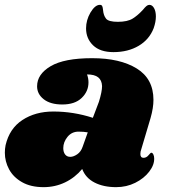

<svg xmlns="http://www.w3.org/2000/svg" viewBox="-23 -769 697 792"><path d="M610 -357Q610 -324 598 -282L557 -144Q556 -140 556 -134Q556 -118 569 -118Q581 -118 589.5 -128.5Q598 -139 601 -139Q606 -139 609.5 -132Q613 -125 613 -116Q614 -89 592.5 -61Q571 -33 535 -15Q499 3 456 3Q404 3 367 -16Q330 -35 316 -72Q286 -36 245 -16.5Q204 3 157 3Q104 3 68 -17.5Q32 -38 14.5 -70.5Q-3 -103 -3 -139Q-3 -155 0 -170Q16 -239 69.5 -274Q123 -309 197 -309Q280 -309 360 -283L385 -349Q398 -391 398 -414Q397 -438 382 -450Q367 -462 336 -462Q342 -446 342 -429Q342 -392 314 -365Q286 -338 234 -338Q185 -338 157.5 -359.5Q130 -381 130 -413Q130 -463 186 -496Q242 -529 357 -529Q472 -529 541 -486.5Q610 -444 610 -357ZM238 -158Q238 -142 245.5 -132Q253 -122 267 -122Q280 -122 295.5 -132.5Q311 -143 318 -164L339 -223Q322 -226 301 -226Q273 -226 255.5 -204.5Q238 -183 238 -158ZM332 -652Q332 -686 350 -717Q369 -749 389 -749Q396 -749 398.5 -744Q401 -739 402 -728Q404 -705 414.5 -692Q425 -679 463 -679Q503 -679 524.5 -692.5Q546 -706 567 -729Q575 -739 581 -744Q587 -749 593 -749Q605 -749 612.5 -735.5Q620 -722 620 -701Q620 -679 611 -653Q593 -606 549 -580Q505 -554 445 -554Q390 -554 361 -582Q332 -610 332 -652Z"/></svg>

Font: Shrikhand
Style: Regular
Weight: 400
Italic angle: -14°
Designer: Jonny Pinhorn
Foundry: Jonny Pinhorn
Version: Version 1.001;PS 1.001;hotconv 1.0.88;makeotf.lib2.5.647800